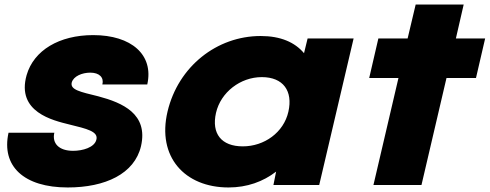

<svg xmlns="http://www.w3.org/2000/svg" viewBox="-20 -820 2170 851"><path d="M280.2 10.9C446.5 10.9 576.2 -49.5 605 -172.3C637.6 -314.9 523.8 -364.4 415.8 -393.1C335.6 -412.9 290.1 -421.8 298 -454.5C305.9 -482.2 343.6 -498 380.2 -498C420.8 -498 441.6 -476.2 433.7 -445.5H632.7C662.4 -577.2 562.4 -664.4 393.1 -664.4C242.6 -664.4 129.7 -597 98 -487.1C51.5 -322.8 215.8 -286.1 287.1 -268.3C363.4 -249.5 417.8 -237.6 406.9 -200C398 -166.3 346.5 -151.5 304 -151.5C241.6 -151.5 209.9 -184.2 220.8 -231.7H17.8C-14.9 -83.2 86.1 10.9 280.2 10.9Z M937.4 -319.8C958.2 -410.9 1045.3 -478.2 1140.4 -478.2C1235.4 -478.2 1279 -416.8 1258.2 -324.8C1237.4 -232.7 1151.3 -171.3 1056.2 -171.3C961.2 -171.3 916.6 -227.7 937.4 -319.8ZM992.9 10.9C1075 10.9 1146.3 -14.9 1203.8 -59.4L1191.9 0H1394.8L1547.3 -649.5H1343.4L1327.5 -584.2C1286.9 -632.7 1223.6 -660.4 1135.4 -660.4C941.4 -660.4 770.1 -525.7 722.6 -325.7C675 -124.8 798.8 10.9 992.9 10.9Z M1635.2 0H1848.1L1959 -474.3H2089.7L2130.3 -649.5H2000.6L2035.2 -800H1822.4L1786.7 -649.5H1657L1616.4 -474.3H1746.1Z"/></svg>

Font: Calandify
Style: Semi Bold Italic
Weight: 700
Italic angle: -12°
Designer: Larry Fischer
Foundry: Larry Fischer
Version: Version 1.0; ttfautohint (v1.8.4.7-5d5b)